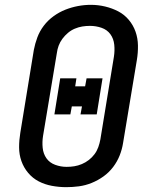

<svg xmlns="http://www.w3.org/2000/svg" viewBox="-20 -766 640 794"><path d="M254 8Q224 8 194.5 2.5Q165 -3 140 -16Q115 -29 96.5 -51Q78 -73 68.5 -100Q59 -127 59 -157Q59 -187 64 -217L120 -560Q125 -586 134.5 -611.5Q144 -637 161 -659.5Q178 -682 201.5 -699Q225 -716 250.5 -726Q276 -736 302.5 -741Q329 -746 356 -746Q386 -746 415 -739Q444 -732 469 -719Q494 -706 512.5 -684Q531 -662 540.5 -635Q550 -608 550.5 -578Q551 -548 546 -518L489 -175Q485 -149 475 -123.5Q465 -98 448 -75.5Q431 -53 408 -36.5Q385 -20 359 -9.5Q333 1 306.5 4.5Q280 8 254 8ZM255 -76Q255 -76 255.5 -76Q256 -76 256 -76Q272 -76 287.5 -78.5Q303 -81 318.5 -87.5Q334 -94 347.5 -104.5Q361 -115 371 -128.5Q381 -142 386.5 -157.5Q392 -173 395 -189L451 -531Q455 -556 452.5 -581Q450 -606 436.5 -624.5Q423 -643 400 -651Q377 -659 352 -659Q336 -659 320.5 -656.5Q305 -654 289.5 -647.5Q274 -641 261 -630Q248 -619 238 -605.5Q228 -592 222.5 -577Q217 -562 215 -546L158 -204Q154 -179 156.5 -154.5Q159 -130 172 -111.5Q185 -93 208 -84.5Q231 -76 255 -76ZM271 -293H205L229 -442H296L291 -409H332L338 -442H404L380 -293H313L319 -326H277Z"/></svg>

Font: Iosevka Curly Slab MdEx
Style: Italic
Weight: 500
Width: 7
Italic angle: -9°
Monospace: yes
Designer: Belleve Invis
Foundry: Belleve Invis
Version: Version 11.0.0; ttfautohint (v1.8.3)